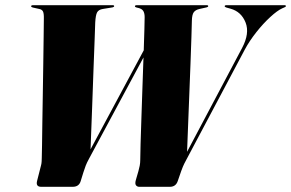

<svg xmlns="http://www.w3.org/2000/svg" viewBox="-20 -720 1122 740"><path d="M846 -696Q846 -700 853 -700H1076Q1082 -700 1082 -696.5Q1082 -694 1076 -691.5L1068 -688Q1049 -679.5 1021.8 -654.5Q994.5 -629.5 968 -596Q941.5 -562.5 923.5 -529L698.5 -105Q694.5 -97.5 690 -88.8Q685.5 -80 678.5 -61L665 -22Q657.5 0 634.5 0H516.5Q509 0 504.2 -5.8Q499.5 -11.5 503.5 -26L513.5 -60.5Q516.5 -71 518.5 -81.5Q520.5 -92 520.5 -102Q520.5 -121.5 521.8 -165Q523 -208.5 525 -265.2Q527 -322 529 -383Q531 -444 533 -498.5L323.5 -109Q314 -91.5 310.5 -82Q307 -72.5 301.5 -56L291 -22Q284.5 0 260 0H139Q117 0 123 -23L138.5 -84Q140 -89.5 140.5 -98Q141 -106.5 141 -111.5Q141.5 -122.5 142 -158.8Q142.5 -195 143.2 -247.5Q144 -300 145 -359Q146 -418 146.8 -475Q147.5 -532 148.2 -577.8Q149 -623.5 149 -648Q149.5 -667.5 145.8 -675.5Q142 -683.5 131 -685.5L106.5 -691Q100 -692.5 100 -696Q100 -700 108 -700H414Q420 -700 420 -696.5Q420 -693 413.5 -691.5L376.5 -685.5Q360 -683 354.2 -672.2Q348.5 -661.5 347 -633Q346.5 -616 344.8 -569.5Q343 -523 340.5 -455.8Q338 -388.5 335.2 -308.5Q332.5 -228.5 329 -144.5L534 -526Q535.5 -572.5 536.5 -606.5Q537.5 -640.5 537.5 -654Q537.5 -668.5 532.5 -677.2Q527.5 -686 513 -689.5L506.5 -691Q500 -692.5 500 -696Q500 -700 508 -700H776.5Q782.5 -700 782.5 -696.5Q782.5 -693 776 -691.5L749 -685.5Q733.5 -682 726.8 -672.8Q720 -663.5 719.5 -640Q719 -622 717.8 -577.8Q716.5 -533.5 714.2 -474.8Q712 -416 709.5 -353Q707 -290 704.8 -232.8Q702.5 -175.5 701 -135L913 -535Q943 -591.5 926.5 -633.2Q910 -675 868.5 -686.5L852.5 -691Q846 -693 846 -696Z"/></svg>

Font: Fraunces 144pt Black
Style: Italic
Weight: 900
Italic angle: -16°
Version: Version 1.000;[0bf87f6ff]